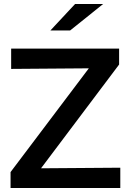

<svg xmlns="http://www.w3.org/2000/svg" viewBox="-20 -944 653 964"><path d="M33 0V-80L426 -601L36 -598V-700H578V-620L186 -99L584 -102V0ZM233 -791 357 -924H498L332 -791Z"/></svg>

Font: Red Hat Text Medium
Style: Regular
Weight: 500
Designer: Pentagram, MCKL
Foundry: Pentagram, MCKL
Version: Version 1.023